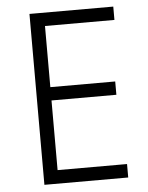

<svg xmlns="http://www.w3.org/2000/svg" viewBox="-52 -757 616 799"><g transform="rotate(-5 256.0 -357.0)"><path d="M451.2 0H101.1V-713.9H451.2V-658.2H161.1V-402.8H432.1V-347.2H161.1V-56.2H451.2Z"/></g></svg>

Font: Droid Sans TV
Style: Regular
Weight: 300
Version: Version 1.00